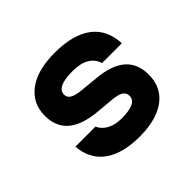

<svg xmlns="http://www.w3.org/2000/svg" viewBox="-149 -832 1049 1049"><g transform="rotate(-45 375.0 -307.5)"><path d="M255 -191Q269 -159 303 -140Q337 -121 388 -121Q447 -121 476.5 -135Q506 -149 506 -178Q506 -202 486 -214.5Q466 -227 422 -231L321 -240Q211 -250 156 -296.5Q101 -343 101 -428Q101 -524 175 -579Q249 -634 382 -634Q523 -634 598.5 -577.5Q674 -521 679 -411H526Q514 -451 478 -472.5Q442 -494 381 -494Q319 -494 288 -479.5Q257 -465 257 -435Q257 -414 277 -401.5Q297 -389 341 -385L442 -375Q553 -366 607.5 -319Q662 -272 662 -187Q662 -121 630 -75.5Q598 -30 536.5 -5.5Q475 19 388 19Q255 19 181.5 -35Q108 -89 100 -191Z"/></g></svg>

Font: Martian Mono SemiExpanded SemiExpanded
Style: Bold
Weight: 700
Width: 6
Monospace: yes
Version: Version 1.000